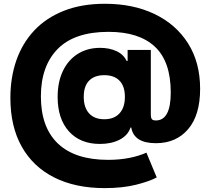

<svg xmlns="http://www.w3.org/2000/svg" viewBox="-20 -759 1099 1002"><path d="M526.4 222.7Q373 222.7 262.7 167Q152.3 111.3 93.3 6.1Q34.2 -99.1 34.2 -248Q34.2 -354.5 65.4 -444.1Q96.7 -533.7 158.7 -599.9Q220.7 -666 313.2 -702.6Q405.8 -739.3 527.8 -739.3Q675.3 -739.3 787.1 -685.5Q898.9 -631.8 961.7 -532.2Q1024.4 -432.6 1024.4 -295.4Q1024.4 -158.2 961.9 -85Q899.4 -11.7 793.5 -11.7Q679.2 -11.7 665 -93.3H661.1Q647.5 -52.2 604.2 -30Q561 -7.8 501.5 -7.8Q398.9 -7.8 339.8 -73.2Q280.8 -138.7 280.8 -252.9Q280.8 -330.6 308.1 -388.2Q335.4 -445.8 385.5 -477.5Q435.5 -509.3 502.4 -509.3Q551.3 -509.3 588.4 -491.9Q625.5 -474.6 640.6 -440.9H646V-498.5H767.1V-162.6Q767.1 -143.6 772.7 -137Q778.3 -130.4 793.5 -130.4Q871.1 -130.4 871.1 -276.4Q871.1 -438 788.3 -515.4Q705.6 -592.8 546.4 -592.8Q368.7 -592.8 281 -503.4Q193.4 -414.1 193.4 -255.9Q193.4 -94.2 282.7 -9.5Q372.1 75.2 543.9 75.2Q605 75.2 655.8 64.9Q706.5 54.7 744.1 37.6L797.9 167Q758.8 188 689 205.3Q619.1 222.7 526.4 222.7ZM524.4 -136.7Q575.7 -136.7 603.8 -167.5Q631.8 -198.2 631.8 -253.4Q631.8 -308.6 604 -337.6Q576.2 -366.7 524.4 -366.7Q472.7 -366.7 444.8 -337.9Q417 -309.1 417 -253.9Q417 -198.2 444.8 -167.5Q472.7 -136.7 524.4 -136.7Z"/></svg>

Font: Inter Black
Style: Regular
Weight: 900
Designer: Rasmus Andersson
Foundry: rsms
Version: Version 4.000;git-a52131595